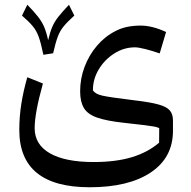

<svg xmlns="http://www.w3.org/2000/svg" viewBox="-20 -541 803 806"><path d="M650.4 -316.9Q617.7 -328.1 589.4 -335.2Q561 -342.3 546.9 -342.3Q500 -342.3 459.5 -316.4Q418.9 -290.5 394.3 -249.3Q369.6 -208 370.1 -161.1Q376 -153.8 384.3 -148.7Q392.6 -143.6 409.4 -139.6Q426.3 -135.7 457.8 -131.3Q489.3 -127 542.5 -120.1Q609.9 -112.3 645 -102.5Q680.2 -92.8 693.1 -77.1Q706.1 -61.5 706.1 -35.2V7.8Q706.1 120.6 613 182.9Q520 245.1 356.4 245.1Q61 245.1 61 4.4Q61 -51.3 69.6 -105.5Q78.1 -159.7 94.7 -216.8L160.2 -190.4Q125.5 -66.4 125.5 -2.9Q125.5 65.9 189.5 102.5Q253.4 139.2 373 139.2Q465.8 139.2 532.7 119.1Q599.6 99.1 647.9 58.1L648.4 -2.9Q641.6 -6.8 629.6 -9.3Q617.7 -11.7 588.6 -15.4Q559.6 -19 501 -25.4Q428.7 -33.2 388.4 -47.1Q348.1 -61 332.3 -87.4Q316.4 -113.8 316.4 -157.7Q316.4 -210.9 335 -260.3Q353.5 -309.6 387 -348.9Q420.4 -388.2 464.8 -410.6Q507.8 -433.6 570.8 -433.6Q618.7 -433.6 677.2 -406.7ZM203.1 -317.4 162.1 -311Q152.3 -358.9 142.8 -385.5Q133.3 -412.1 117.4 -431.2Q101.6 -450.2 72.3 -475.6L94.7 -521Q123.5 -491.7 139.6 -470.9Q155.8 -450.2 165.3 -428.2Q174.8 -406.2 182.1 -372.1Q189.9 -405.8 199.2 -427.7Q208.5 -449.7 224.9 -470.5Q241.2 -491.2 269.5 -521L292 -475.6Q263.2 -449.7 247.3 -430.4Q231.4 -411.1 222.2 -386Q212.9 -360.8 203.1 -317.4Z"/></svg>

Font: Pinar DS1 Medium
Style: Regular
Weight: 500
Designer: Amin Abedi
Version: Version 3.000